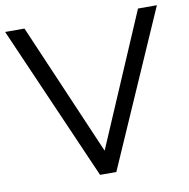

<svg xmlns="http://www.w3.org/2000/svg" viewBox="-80 -783 849 861"><g transform="rotate(-10 344.5 -352.5)"><path d="M307 0 -1 -705H87L362 -66H330L604 -705H690L381 0Z"/></g></svg>

Font: Nunito Sans 12pt ExtraLight 12pt
Style: Regular
Weight: 400
Version: Version 3.101;gftools[0.9.27]